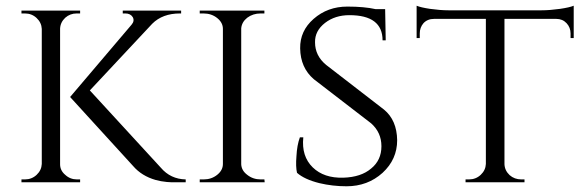

<svg xmlns="http://www.w3.org/2000/svg" viewBox="-20 -637 2040 671"><path d="M542 -51Q576 -11 629 -10V0H579Q570 -1 563 -1Q542 -3 524 -8Q475 -22 445 -57L225 -298L440 -551Q451 -564 444 -577Q436 -590 418 -590H409V-600H613V-590H609Q548 -590 512 -554L294 -321ZM190 -63Q190 -41 208 -26Q225 -10 249 -10H260V0H55V-10H67Q91 -10 108 -26Q125 -42 126 -64V-536Q125 -558 108 -574Q91 -590 67 -590H55V-600H260V-590H248Q225 -590 208 -575Q191 -559 190 -537Z M678 0V-10H692Q719 -10 739 -26Q759 -42 759 -64V-536Q759 -558 739 -574Q719 -590 691 -590H678V-600H904V-590H891Q864 -590 844 -575Q825 -560 823 -538V-63Q824 -41 844 -26Q864 -10 891 -10H904L905 0Z M1322 -254Q1367 -217 1368 -147Q1368 -80 1317 -33Q1265 14 1191 14Q1142 14 1096 3Q1044 -10 1018 -33Q1013 -54 1016 -91Q1018 -130 1028 -157H1040Q1033 -91 1073 -52Q1112 -14 1180 -16Q1242 -18 1277 -48Q1313 -77 1313 -126Q1313 -174 1277 -206L1077 -360Q1030 -400 1029 -468Q1028 -529 1076 -571Q1125 -614 1194 -614Q1253 -614 1293 -605H1326L1328 -496H1317Q1317 -584 1201 -584Q1151 -584 1116 -557Q1080 -529 1081 -489Q1081 -442 1120 -410Z M1873 -601Q1901 -601 1937 -606Q1971 -611 1985 -617V-504H1974V-520Q1974 -541 1960 -556Q1946 -571 1924 -571H1743V-63Q1744 -41 1761 -25Q1778 -10 1802 -10H1813V0H1607V-10H1619Q1643 -10 1660 -26Q1677 -42 1678 -64V-571H1497Q1474 -571 1460 -556Q1447 -541 1447 -520V-504H1436V-617Q1450 -611 1483 -606Q1519 -601 1547 -601Z"/></svg>

Font: Cinzel(RUS BY LYAJKA)
Style: Regular
Weight: 400
Designer: Natanael Gama
Version: Version 1.001;PS 001.001;hotconv 1.0.56;makeotf.lib2.0.21325